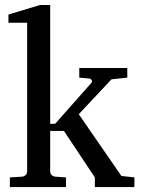

<svg xmlns="http://www.w3.org/2000/svg" viewBox="-20 -757 574 777"><path d="M363.8 0V-39.1L238.8 -227.1H183.1V-64Q183.1 -54.7 189 -48.8Q194.8 -43 204.1 -42L247.1 -39.1V0H20V-39.1L68.8 -42Q78.1 -43 84 -48.8Q89.8 -54.7 89.8 -64V-665H14.2V-698.2L142.1 -736.8H183.1V-255.9H203.1L350.1 -421.9Q354 -426.8 351.3 -432.4Q348.6 -438 341.8 -439L300.8 -442.9V-481.9H495.1V-442.9L431.2 -436L298.8 -294.9L471.2 -44.9L523.9 -39.1V0Z"/></svg>

Font: Charis SIL Viet
Style: Regular
Weight: 400
Foundry: SIL International
Version: Version 5.000